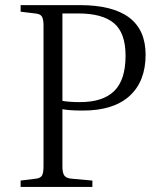

<svg xmlns="http://www.w3.org/2000/svg" viewBox="-20 -734 623 754"><path d="M61 0V-24.9L120.1 -32.2Q138.7 -34.2 144.8 -44.4Q150.9 -54.7 150.9 -82V-633.8Q150.9 -659.7 144 -669.7Q137.2 -679.7 118.2 -681.2L61 -688V-713.9H293Q551.8 -713.9 551.8 -519Q551.8 -414.6 488.8 -357.2Q425.8 -299.8 305.2 -299.8Q252.9 -299.8 225.1 -305.2V-80.1Q225.1 -54.7 232.9 -44.2Q240.7 -33.7 262.2 -32.2L342.8 -24.9V0ZM293.9 -333Q384.3 -333 428.7 -376.7Q473.1 -420.4 473.1 -515.1Q473.1 -604.5 427.7 -642.8Q382.3 -681.2 287.1 -681.2H225.1V-337.9Q252 -333 293.9 -333Z"/></svg>

Font: Literata Light
Style: Regular
Weight: 300
Designer: Latin by Veronika Burian and Jose Scaglione. Greek by Irene Vlachou. Cyrillic by Vera Evstafieva.
Foundry: TypeTogether
Version: Version 3.021